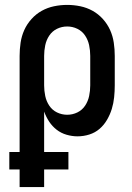

<svg xmlns="http://www.w3.org/2000/svg" viewBox="-20 -548 540 783"><path d="M60 215V143H18V72H60V-320Q60 -347 64 -374Q68 -401 79 -425.5Q90 -450 108.5 -470.5Q127 -491 150.5 -504Q174 -517 200.5 -522.5Q227 -528 254 -528Q281 -528 307.5 -522.5Q334 -517 357.5 -504Q381 -491 399.5 -470.5Q418 -450 429 -425.5Q440 -401 444 -374Q448 -347 448 -320V-200Q448 -176 445.5 -151.5Q443 -127 436 -104Q429 -81 416.5 -59.5Q404 -38 386 -22.5Q368 -7 344.5 0.5Q321 8 296 8Q274 8 251.5 1.5Q229 -5 211 -19Q193 -33 180.5 -52Q168 -71 160 -93V72H259V143H160V215ZM254 -80Q276 -80 295.5 -89.5Q315 -99 327 -117Q339 -135 343.5 -156.5Q348 -178 348 -200V-320Q348 -342 343.5 -363.5Q339 -385 327 -403Q315 -421 295.5 -430.5Q276 -440 254 -440Q232 -440 212.5 -430.5Q193 -421 181 -403Q169 -385 164.5 -363.5Q160 -342 160 -320V-200Q160 -178 164.5 -156.5Q169 -135 181 -117Q193 -99 212.5 -89.5Q232 -80 254 -80Z"/></svg>

Font: Iosevka Semibold
Style: Regular
Weight: 600
Monospace: yes
Designer: Belleve Invis
Foundry: Belleve Invis
Version: Version 33.2.3; ttfautohint (v1.8.4)